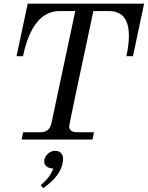

<svg xmlns="http://www.w3.org/2000/svg" viewBox="-20 -752 797 1035"><path d="M478.5 0H96.7L105 -39.1H198.2Q247.1 -39.1 257.3 -87.9L385.7 -692.4H301.8Q155.3 -692.4 104 -449.2H69.3L129.4 -732.4H756.8L696.8 -449.2H661.6Q674.8 -512.2 674.8 -559.1Q674.8 -692.4 566.4 -692.4H483.4Q353 -84.5 353 -70.8Q353 -39.1 398.4 -39.1H486.8ZM212.9 262.7 199.7 246.1Q252.4 201.2 267.1 156.7Q218.3 152.8 218.3 116.7Q218.3 95.2 239.3 75.7Q254.9 61 279.8 61Q298.8 61 311.5 76.2Q319.8 86.9 319.8 102.5Q319.8 187.5 212.9 262.7Z"/></svg>

Font: Munson
Style: Italic
Weight: 400
Italic angle: -12°
Designer: Paul James MIller
Foundry: High-Logic / Made with FontCreator
Version: Version 2.10;May 5, 2019;FontCreator 11.5.0.2430 64-bit